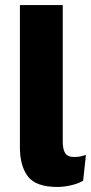

<svg xmlns="http://www.w3.org/2000/svg" viewBox="-20 -732 362 762"><path d="M229 -712V-170Q229 -140 238.5 -124.5Q248 -109 274 -109Q288 -109 298 -111Q308 -113 321 -117L310 -15Q293 -4 263.5 3Q234 10 208 10Q123 10 91 -31.5Q59 -73 59 -148V-712Z"/></svg>

Font: Kantumruy Pro
Style: Bold
Weight: 700
Version: Version 1.002